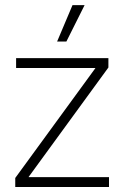

<svg xmlns="http://www.w3.org/2000/svg" viewBox="-20 -748 497 768"><path d="M41 0V-36.1L361.3 -475.1V-476.1H44.4V-515.6H413.6V-478L94.7 -40.5V-39.6H416V0ZM208.5 -582 270 -727.5H318.4L245.6 -582Z"/></svg>

Font: Inter Display ExtraLight
Style: Regular
Weight: 200
Designer: Rasmus Andersson
Foundry: rsms
Version: Version 4.000;git-a52131595